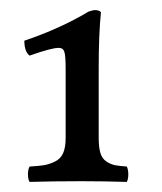

<svg xmlns="http://www.w3.org/2000/svg" viewBox="-20 -721 318 377"><path d="M95.2 -627Q81.1 -627 38.1 -611.8Q27.8 -619.6 27.8 -641.1Q98.6 -665 153.8 -698.2Q162.6 -701.2 166 -701.2Q175.3 -701.2 178.2 -696.8Q173.8 -653.8 173.8 -586.9V-450.2Q173.8 -431.6 177.2 -420.4Q180.7 -409.2 189 -403.8Q197.3 -398.4 205.6 -396.7Q213.9 -395 229 -394Q231.9 -388.2 231.9 -378.7Q231.9 -369.1 229 -363.8Q184.1 -365.2 140.1 -365.2Q83 -365.2 38.1 -363.8Q35.2 -368.2 34.9 -377.9Q34.7 -387.7 38.1 -394Q56.6 -395 66.7 -396.7Q76.7 -398.4 87.9 -403.8Q99.1 -409.2 104 -420.4Q108.9 -431.6 108.9 -450.2V-585.9Q108.9 -611.3 106.4 -619.1Q104 -627 95.2 -627Z"/></svg>

Font: Common Serif Medium
Style: Regular
Weight: 500
Designer: Philipp H. Poll, Khaled Hosny
Foundry: Stefan Peev, Context Ltd.
Version: Version 1.026